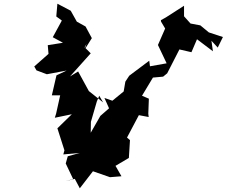

<svg xmlns="http://www.w3.org/2000/svg" viewBox="-20 -966 1224 1037"><path d="M384 0 411 51 482 -41 574 -9 636 -14 604 -70 595 -65 676 -113 682 -209 666 -223 730 -344 783 -334 781 -352 784 -433 747 -449 806 -547 861 -552 883 -570 949 -699 1014 -684 1044 -754 1130 -689 1122 -746 1156 -709 1184 -766 1108 -791 1062 -829 1009 -839 974 -878V-935L876 -872L849 -857L850 -849L872 -812L833 -723L880 -624L790 -608L786 -638L678 -557L657 -525L648 -472L587 -422L544 -437L569 -381L522 -340L470 -249L471 -308L503 -418L516 -449L537 -413L460 -474L402 -580L358 -553L470 -678L437 -711L448 -730L432 -690L476 -760L442 -823L395 -849L362 -908L290 -946L284 -877L314 -855L265 -765L320 -735L238 -722L242 -675L165 -607L177 -586L233 -565L340 -585L285 -559L260 -451H305L283 -352L276 -330L368 -349L290 -273L328 -154L322 -132L411 -140L346 -122L335 -83L375 1L335 12Z"/></svg>

Font: Hussar Lance
Style: Italic
Weight: 700
Foundry: Cannot Into Space Fonts, PlusOne Fonts
Version: Version 2.27